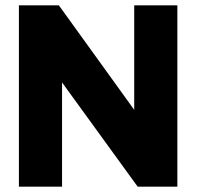

<svg xmlns="http://www.w3.org/2000/svg" viewBox="-20 -701 738 721"><path d="M497 0 148 -481 213 -499V0H51V-681H201L545 -204L484 -190V-681H646V0Z"/></svg>

Font: Gabarito ExtraBold
Style: Regular
Weight: 800
Designer: Leandro Assis / Alvaro Franca / Felipe Casaprima
Foundry: Naipe Foundry
Version: Version 1.000